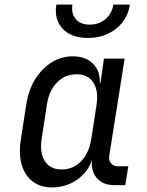

<svg xmlns="http://www.w3.org/2000/svg" viewBox="-20 -805 640 835"><path d="M205 10Q156 10 122 -16Q88 -42 74.5 -88Q61 -134 70 -194L95 -355Q105 -416 134 -462Q163 -508 205 -534Q247 -560 296 -560Q352 -560 384 -528.5Q416 -497 414 -445H417L432 -550H522L455 -127Q452 -107 463 -94.5Q474 -82 493 -82H538L525 0H475Q426 0 400 -32Q374 -64 381 -111Q362 -56 314.5 -23Q267 10 205 10ZM248 -68Q298 -68 332.5 -103.5Q367 -139 377 -200L400 -350Q409 -411 385.5 -446.5Q362 -482 313 -482Q263 -482 228 -446.5Q193 -411 184 -350L161 -200Q152 -139 175.5 -103.5Q199 -68 248 -68ZM362 -640Q290 -640 252.5 -680Q215 -720 225 -785H295Q289 -746 309.5 -722Q330 -698 370 -698Q411 -698 439 -722Q467 -746 473 -785H545Q535 -720 484.5 -680Q434 -640 362 -640Z"/></svg>

Font: JetBrains Mono NL
Style: Italic
Weight: 400
Italic angle: -9°
Monospace: yes
Designer: Philipp Nurullin, Konstantin Bulenkov
Foundry: JetBrains
Version: Version 2.305; ttfautohint (v1.8.4.7-5d5b)